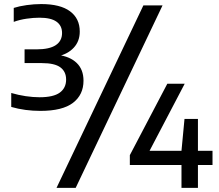

<svg xmlns="http://www.w3.org/2000/svg" viewBox="-20 -834 1052 922"><path d="M173.5 -301.5Q138 -301.5 102.2 -306.2Q66.5 -311 34 -320.5V-387.5Q68 -377.5 103.5 -372.2Q139 -367 170 -367Q236.5 -367 267 -389.2Q297.5 -411.5 297.5 -452Q297.5 -490 270 -510.5Q242.5 -531 181 -531H98V-597H155Q217.5 -597 247.8 -617.2Q278 -637.5 278 -675.5Q278 -711 251.2 -730Q224.5 -749 169.5 -749Q140 -749 107.5 -744.2Q75 -739.5 46 -729V-796Q72.5 -804.5 108.2 -809.5Q144 -814.5 178 -814.5Q269.5 -814.5 316.2 -779.8Q363 -745 363 -682.5Q363 -636 334.2 -605Q305.5 -574 257 -563.5V-570.5Q316 -563 348.5 -531.5Q381 -500 381 -446.5Q381 -379 330.5 -340.2Q280 -301.5 173.5 -301.5ZM251.5 68 668.5 -808H760.5L343.5 68ZM603.5 -41.5V-89L783.5 -432H867L687 -88.5L678.5 -110H1000.5V-41.5ZM851.5 68V-110L866 -263H930.5V68Z"/></svg>

Font: Encode Sans SC SemiExpanded Medium
Style: Regular
Weight: 500
Width: 6
Designer: Multiple Designers
Foundry: Impallari Type
Version: Version 3.002